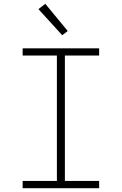

<svg xmlns="http://www.w3.org/2000/svg" viewBox="-20 -989 640 1009"><path d="M99 0V-38H279V-697H99V-735H501V-697H321V-38H501V0ZM307 -804 182 -941 218 -969 336 -826Z"/></svg>

Font: Iosevka Curly Slab XLtEx
Style: Regular
Weight: 200
Width: 7
Monospace: yes
Designer: Belleve Invis
Foundry: Belleve Invis
Version: Version 11.1.0; ttfautohint (v1.8.3)